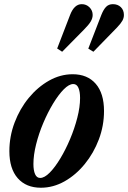

<svg xmlns="http://www.w3.org/2000/svg" viewBox="-20 -891 615 922"><path d="M176.5 10.5Q105.5 10.5 65.2 -35.2Q25 -81 25 -165Q25 -236 50 -302.2Q75 -368.5 118 -420.8Q161 -473 215.5 -503.8Q270 -534.5 329 -534.5Q400 -534.5 439.8 -488.5Q479.5 -442.5 479.5 -358Q479.5 -287.5 454.8 -221.8Q430 -156 387.2 -103.5Q344.5 -51 290 -20.2Q235.5 10.5 176.5 10.5ZM173 -36.5Q193.5 -36.5 218.8 -62Q244 -87.5 269.5 -129.8Q295 -172 316.5 -223Q338 -274 351.2 -325.5Q364.5 -377 364.5 -420.5Q364.5 -451.5 356.5 -469.5Q348.5 -487.5 332 -487.5Q311.5 -487.5 286.2 -462Q261 -436.5 235.2 -394Q209.5 -351.5 188 -300.8Q166.5 -250 153.5 -198.2Q140.5 -146.5 140.5 -103.5Q140.5 -72.5 148.5 -54.5Q156.5 -36.5 173 -36.5ZM428.5 -642.5 404 -657.5 466.5 -819Q477 -845.5 489.5 -858.2Q502 -871 522 -871Q545.5 -871 560.2 -856.8Q575 -842.5 575 -819Q575 -805 567.8 -791.8Q560.5 -778.5 542.5 -759.5ZM278.5 -642.5 254.5 -658 316.5 -819Q336.5 -871 372.5 -871Q394.5 -871 409.8 -855.8Q425 -840.5 425 -819Q425 -803.5 415.5 -787.5Q406 -771.5 383.5 -749Z"/></svg>

Font: Libre Caslon Condensed Bold
Style: Italic
Weight: 700
Italic angle: -22.583°
Designer: Pablo Impallari, Rodrigo Fuenzalida, Katja Schimmel, Ertekin Erdin
Foundry: Pablo Impallari, Rodrigo Fuenzalida
Version: Version 2.000; ttfautohint (v1.8.4.7-5d5b);gftools[0.9.33]